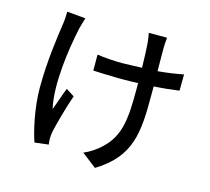

<svg xmlns="http://www.w3.org/2000/svg" viewBox="-117 -923 1234 1126"><g transform="rotate(15 500.0 -360.5)"><path d="M760 -488C819 -491 870 -497 913 -503L914 -602C869 -593 818 -585 759 -580C759 -619 758 -659 758 -688V-697C758 -708 758 -717 758 -724C759 -747 760 -766 762 -784H651C654 -770 658 -747 660 -724C662 -698 665 -637 666 -576C625 -575 585 -572 547 -572C493 -572 439 -576 394 -583V-486C415 -485 439 -484 463 -483H474C500 -482 526 -481 548 -481C550 -481 551 -481 553 -481H563C566 -481 569 -481 572 -481H582C610 -481 638 -482 667 -483V-441C667 -263 657 -160 565 -74C539 -48 497 -20 462 -6L551 63C753 -60 760 -210 760 -435V-488ZM254 1C253 -11 251 -24 251 -34C251 -45 253 -66 256 -81C268 -133 295 -234 322 -310L272 -342C267 -328 261 -314 255 -299L252 -289C241 -259 230 -229 222 -206C189 -352 222 -570 250 -701C255 -720 263 -749 270 -770L157 -780C157 -759 156 -731 152 -706C140 -623 117 -471 117 -307C117 -183 149 -48 170 11L254 1Z"/></g></svg>

Font: Glow Sans SC Normal Medium
Style: Regular
Weight: 600
Designer: Ryoko NISHIZUKA (kana, bopomofo & ideographs); Paul D. Hunt (Latin, Greek & Cyrillic); Sandoll Communications, Soo-young
Version: Version 0.93